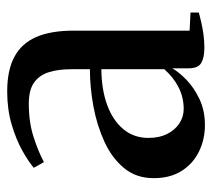

<svg xmlns="http://www.w3.org/2000/svg" viewBox="-48 -518 576 520"><g transform="rotate(-90 240.0 -258.0)"><path d="M161 9Q123.5 9 90.8 -6.5Q58 -22 37.8 -53Q17.5 -84 17.5 -130Q17.5 -177 44.8 -210Q72 -243 116.2 -263.2Q160.5 -283.5 212 -293Q263.5 -302.5 312.5 -302.5V-353.5Q312.5 -389 304.2 -414.5Q296 -440 276 -454Q256 -468 219 -468Q169 -468 128.8 -455Q88.5 -442 61 -427L45.5 -454.5Q62.5 -469 92.5 -485.8Q122.5 -502.5 163 -514.5Q203.5 -526.5 252.5 -526.5Q310 -526.5 346.2 -507Q382.5 -487.5 399.8 -447.8Q417 -408 417 -347V-32.5L466 -30V-7.5Q455.5 -4.5 440.2 -1Q425 2.5 407.2 5Q389.5 7.5 370.5 7.5Q344 7.5 329.5 -1Q315 -9.5 315 -35V-79.5Q306 -63 284.8 -42Q263.5 -21 232.2 -6Q201 9 161 9ZM205 -48.5Q236.5 -48.5 263.8 -62.5Q291 -76.5 312.5 -101V-271.5Q257.5 -271 215.8 -255.8Q174 -240.5 150.2 -212Q126.5 -183.5 126.5 -144Q126.5 -114.5 137.2 -93.2Q148 -72 165.8 -60.2Q183.5 -48.5 205 -48.5Z"/></g></svg>

Font: Merriweather 120pt Medium
Style: Regular
Weight: 500
Version: Version 2.100